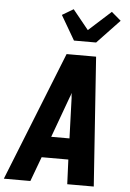

<svg xmlns="http://www.w3.org/2000/svg" viewBox="-76 -1042 740 1089"><g transform="rotate(5 294.0 -498.0)"><path d="M-12 0 281 -735H449L500 0H349L343 -140H191L139 0ZM235 -260H339L331 -490Q330 -497 329.5 -504Q329 -511 329 -518Q327 -511 324.5 -504Q322 -497 319 -490ZM316 -815 235 -954 299 -992 389 -881 516 -996 570 -950 442 -815Z"/></g></svg>

Font: Iosevka Aile Heavy Oblique
Style: Regular
Weight: 900
Italic angle: -9°
Designer: Belleve Invis
Foundry: Belleve Invis
Version: Version 31.1.0; ttfautohint (v1.8.4)